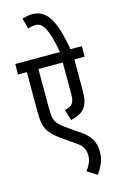

<svg xmlns="http://www.w3.org/2000/svg" viewBox="-157 -958 746 1203"><g transform="rotate(-15 216.0 -356.5)"><path d="M432 -554H365V-354Q365 -311 359 -286.5Q353 -262 339 -242Q326 -224 303 -212Q280 -200 247 -192L226 -262Q242 -266 254.5 -272Q267 -278 274 -286Q283 -297 286.5 -310.5Q290 -324 290 -349V-554H132V-304Q132 -275 134 -254.5Q136 -234 143 -218.5Q150 -203 164 -189Q178 -175 201 -159L288 -99Q318 -78 336 -56Q354 -34 362 -9.5Q370 15 370 44Q370 87 356.5 118.5Q343 150 321 183L257 143Q273 122 283.5 99.5Q294 77 294 49Q294 33 290 18Q286 3 275 -11.5Q264 -26 243 -40L154 -102Q129 -120 109 -139Q89 -158 78 -178Q66 -201 61.5 -227Q57 -253 57 -302V-554H0V-622H432ZM291 -615Q277 -695 261.5 -741Q246 -787 228 -806Q210 -825 186 -825Q173 -825 161 -822.5Q149 -820 137 -815L117 -885Q134 -890 150 -893Q166 -896 183 -896Q217 -896 243.5 -881.5Q270 -867 291.5 -834.5Q313 -802 329.5 -748Q346 -694 359 -615Z"/></g></svg>

Font: Noto Sans ExtraCondensed
Style: Regular
Weight: 400
Width: 2
Designer: Monotype Design Team
Foundry: Monotype Imaging Inc.
Version: Version 2.013